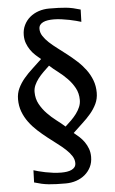

<svg xmlns="http://www.w3.org/2000/svg" viewBox="-58 -729 550 921"><g transform="rotate(-5 217.5 -268.5)"><path d="M243.7 -119.1Q258.3 -132.3 272.5 -146.2Q286.6 -160.2 297.9 -175.3Q309.1 -190.4 315.9 -206.5Q322.8 -222.7 322.8 -240.2Q322.8 -272.9 308.8 -298.3Q294.9 -323.7 274.4 -344.7Q253.9 -365.7 231 -383.1Q208 -400.4 189.9 -417Q175.3 -403.3 160.9 -389.2Q146.5 -375 135.3 -360.4Q124 -345.7 116.9 -329.8Q109.9 -314 109.9 -296.9Q109.9 -264.6 124 -238.8Q138.2 -212.9 158.7 -191.7Q179.2 -170.4 202.4 -152.8Q225.6 -135.3 243.7 -119.1ZM274.9 59.1Q274.9 41.5 264.4 25.1Q253.9 8.8 236.3 -7.6Q218.8 -23.9 196.5 -40.5Q174.3 -57.1 151.4 -75.2Q128.4 -93.3 106.2 -113.5Q84 -133.8 66.4 -157.5Q48.8 -181.2 38.3 -208.7Q27.8 -236.3 27.8 -269Q27.8 -297.9 39.3 -322Q50.8 -346.2 69.1 -367.9Q87.4 -389.6 110.1 -410.2Q132.8 -430.7 154.8 -452.1Q141.6 -462.4 128.7 -474.4Q115.7 -486.3 105.5 -501.2Q95.2 -516.1 88.6 -533.9Q82 -551.8 82 -573.2Q82 -600.1 92.8 -621.8Q103.5 -643.6 121.6 -658.7Q139.6 -673.8 163.6 -681.9Q187.5 -689.9 213.9 -689.9Q239.3 -689.9 258.8 -689.2Q278.3 -688.5 295.4 -686.8Q312.5 -685.1 329.1 -681.4Q345.7 -677.7 364.7 -671.9L362.8 -612.8Q354 -615.7 339.1 -619.6Q324.2 -623.5 306.4 -627.2Q288.6 -630.9 268.8 -633.5Q249 -636.2 231 -636.2Q216.3 -636.2 203.4 -634.3Q190.4 -632.3 180.7 -627.7Q170.9 -623 165.3 -615.5Q159.7 -607.9 159.7 -596.2Q159.7 -578.6 170.2 -562.3Q180.7 -545.9 198.2 -529.5Q215.8 -513.2 238 -496.6Q260.3 -480 283.2 -461.9Q306.2 -443.8 328.4 -423.6Q350.6 -403.3 368.2 -379.6Q385.7 -356 396.2 -328.4Q406.7 -300.8 406.7 -268.1Q406.7 -239.3 395.3 -215.1Q383.8 -190.9 365.5 -169.2Q347.2 -147.5 324.5 -127Q301.8 -106.4 279.8 -85Q293 -74.7 306.2 -62.5Q319.3 -50.3 329.6 -35.6Q339.8 -21 346.4 -3.2Q353 14.6 353 36.1Q353 63.5 342.3 85Q331.5 106.4 313.5 121.6Q295.4 136.7 271.5 144.8Q247.6 152.8 220.7 152.8Q195.8 152.8 176.3 152.1Q156.7 151.4 139.4 149.7Q122.1 147.9 105.5 144.3Q88.9 140.6 69.8 134.8L71.8 76.2Q80.6 79.1 95.2 83Q109.9 86.9 127.9 90.6Q146 94.2 165.8 96.7Q185.5 99.1 204.1 99.1Q218.8 99.1 231.4 97.2Q244.1 95.2 253.9 90.6Q263.7 85.9 269.3 78.4Q274.9 70.8 274.9 59.1Z"/></g></svg>

Font: Federov2
Style: Regular
Weight: 400
Designer: Olexa M. Volochay | Cyreal.org
Foundry: Olexa M. Volochay | Cyreal.org
Version: Version 1.000